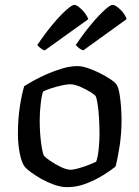

<svg xmlns="http://www.w3.org/2000/svg" viewBox="-20 -773 576 793"><path d="M258 0Q232 0 204 -10Q176 -20 151 -34Q126 -48 108 -61.5Q90 -75 83 -83Q70 -99 62 -137.5Q54 -176 54 -220Q54 -281 62 -333Q70 -385 80 -417Q94 -426 119 -440Q144 -454 175 -467.5Q206 -481 238.5 -490.5Q271 -500 300 -500Q318 -500 342 -492Q366 -484 391 -471.5Q416 -459 435 -446.5Q454 -434 461 -424Q469 -413 473.5 -386.5Q478 -360 480 -330Q482 -300 482 -277Q482 -222 474 -169.5Q466 -117 457 -85Q440 -71 408.5 -51Q377 -31 337.5 -15.5Q298 0 258 0ZM271 -72Q285 -72 307 -78.5Q329 -85 349 -93Q369 -101 377 -105Q384 -123 387.5 -156Q391 -189 391 -220Q391 -252 389 -285.5Q387 -319 383 -344Q379 -369 375 -376Q371 -382 352.5 -393.5Q334 -405 310.5 -415Q287 -425 269 -425Q257 -425 234.5 -420Q212 -415 190.5 -408Q169 -401 158 -395Q152 -380 148 -343.5Q144 -307 144 -277Q144 -224 150 -181Q156 -138 162 -129Q167 -123 187 -109Q207 -95 231 -83.5Q255 -72 271 -72ZM324 -565Q314 -568 305.5 -575Q297 -582 293 -587Q326 -636 357.5 -673.5Q389 -711 412.5 -732Q436 -753 445 -753Q456 -753 476 -734.5Q496 -716 503 -694ZM165 -565Q156 -567 147 -574.5Q138 -582 134 -587Q167 -636 198.5 -673.5Q230 -711 254 -732Q278 -753 287 -753Q294 -753 306 -744Q318 -735 329 -721Q340 -707 345 -694Z"/></svg>

Font: Texturina
Style: Regular
Weight: 400
Designer: Guillermo Torres Carreño
Foundry: Omnibus-Type
Version: Version 1.002; ttfautohint (v1.8.3)